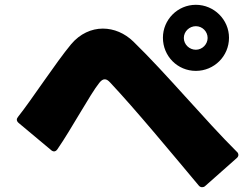

<svg xmlns="http://www.w3.org/2000/svg" viewBox="-20 -809 1040 799"><path d="M795 -514C871 -514 933 -575 933 -652C933 -727 871 -789 795 -789C719 -789 658 -727 658 -652C658 -575 719 -514 795 -514ZM795 -602C768 -602 745 -624 745 -651C745 -678 768 -700 795 -700C822 -700 844 -678 844 -651C844 -625 822 -602 795 -602ZM834 -35 965 -151C970 -155 972 -160 972 -164C972 -169 970 -174 965 -178C835 -307 672 -503 535 -636C499 -671 454 -690 408 -690C361 -690 313 -669 276 -625C212 -548 111 -393 56 -324C52 -319 50 -315 50 -311C50 -306 53 -301 58 -297L192 -185C196 -181 201 -179 205 -179C210 -179 215 -182 219 -188C277 -272 356 -418 393 -464C401 -474 408 -479 416 -479C423 -479 430 -475 439 -465C545 -352 693 -173 807 -37C811 -32 816 -30 821 -30C825 -30 830 -31 834 -35Z"/></svg>

Font: LINE Seed JP_OTF ExtraBold
Style: Regular
Weight: 800
Designer: LY Corporation & Fontrix & Fontworks
Version: Version 1.013